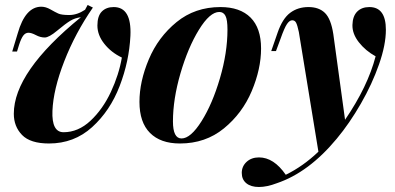

<svg xmlns="http://www.w3.org/2000/svg" viewBox="-20 -559 1576 767"><path d="M434.1 -530.8Q506.3 -530.8 501 -416Q496.1 -314.5 458 -215.3Q419.9 -116.2 347.9 -51Q275.9 14.2 175.8 14.2Q101.1 14.2 68.1 -19.8Q35.2 -53.7 35.2 -104.5Q35.2 -272 303.2 -490.2Q279.3 -487.3 260.5 -475.8Q241.7 -464.4 208.7 -436.8Q175.8 -409.2 158.7 -409.2Q141.6 -409.2 123.5 -418.7Q105.5 -428.2 93.8 -428.2Q82 -428.2 73.5 -417.5Q64.9 -406.7 56.2 -379.9L47.9 -353H28.8L50.8 -425.8Q81.1 -532.2 145 -532.2Q162.6 -532.2 181.4 -521.5Q200.2 -510.7 212.9 -504.9Q225.6 -499 256.8 -499Q288.1 -499 319.8 -520L330.1 -539.1L351.1 -528.8Q280.3 -426.3 236.6 -314Q192.9 -201.7 189.5 -116.2Q186 -30.8 233.9 -30.8Q292.5 -30.8 341.6 -76.7Q390.6 -122.6 422.9 -191.7Q455.1 -260.7 466.8 -329.1Q423.8 -349.6 396.5 -384.3Q369.1 -418.9 369.1 -457Q369.1 -495.1 386.7 -512.9Q404.3 -530.8 434.1 -530.8Z M670.9 -74.2Q670.9 -5.9 705.1 -5.9Q741.7 -5.9 785.2 -75Q828.6 -144 858.6 -246.3Q888.7 -348.6 888.7 -440.9Q888.7 -480.5 880.6 -495.8Q872.6 -511.2 856 -511.2Q818.4 -511.2 774.7 -440.2Q731 -369.1 700.9 -265.9Q670.9 -162.6 670.9 -74.2ZM860.8 -530.8Q939 -530.8 981 -488.8Q1022.9 -446.8 1022.9 -365.2Q1022.9 -283.7 985.6 -195.1Q948.2 -106.4 874.5 -46.1Q800.8 14.2 698.7 14.2Q621.1 14.2 579.1 -28.1Q537.1 -70.3 537.1 -151.9Q537.1 -233.4 574.5 -322Q611.8 -410.6 685.3 -470.7Q758.8 -530.8 860.8 -530.8Z M1455.6 -530.8Q1521.5 -530.8 1521.5 -439.9Q1521.5 -379.9 1494.1 -301.8Q1466.8 -223.6 1421.6 -145Q1376.5 -66.4 1325.2 -4.9Q1213.4 129.9 1085.9 172.9Q1046.4 188 1014.4 188Q982.4 188 964.1 173.1Q945.8 158.2 945.8 131.8Q945.8 105.5 965.1 87.6Q984.4 69.8 1014.6 69.8Q1073.7 69.8 1121.6 139.2Q1191.4 105 1252 46.9L1173.8 -431.2Q1168 -458.5 1162.8 -468.3Q1157.7 -478 1147.2 -478Q1136.7 -478 1126.5 -463.1Q1116.2 -448.2 1100.6 -403.8L1082.5 -355H1063.5L1088.9 -428.2Q1108.4 -484.9 1139.2 -507.8Q1169.9 -530.8 1212.2 -530.8Q1254.4 -530.8 1278.3 -507.1Q1302.2 -483.4 1311.5 -422.9L1358.4 -80.6Q1449.2 -213.4 1480.5 -334Q1439.9 -356.4 1413.6 -390.1Q1387.2 -423.8 1387.9 -459Q1388.7 -494.1 1406.7 -512.5Q1424.8 -530.8 1455.6 -530.8Z"/></svg>

Font: PlayfairDisplay-BoldItalic
Style: Bold Italic
Weight: 700
Italic angle: -14.9847°
Designer: Claus Eggers Sørensen
Foundry: Claus Eggers Sørensen
Version: Version 1.002;PS 001.002;hotconv 1.0.70;makeotf.lib2.5.58329